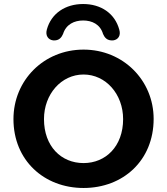

<svg xmlns="http://www.w3.org/2000/svg" viewBox="-20 -926 831 956"><path d="M396 10C593 10 745 -127 745 -334C745 -526 593 -679 396 -679C198 -679 47 -526 47 -333C47 -128 199 10 396 10ZM396 -114C285 -114 199 -197 199 -333C199 -457 285 -555 396 -555C507 -555 593 -457 593 -333C593 -197 506 -114 396 -114ZM244 -725C275 -722 287 -741 294 -757C309 -805 350 -824 394 -824C438 -824 479 -805 493 -757C500 -741 512 -722 544 -725C567 -728 583 -748 574 -778C552 -860 482 -906 394 -906C306 -906 235 -860 213 -778C205 -748 221 -728 244 -725Z"/></svg>

Font: SN Pro
Style: Bold
Weight: 700
Designer: Tobias Whetton
Foundry: Supernotes
Version: Version 1.003;Glyphs 3.3 (3324)